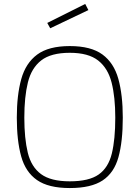

<svg xmlns="http://www.w3.org/2000/svg" viewBox="-20 -942 706 971"><path d="M333 9Q225 9 167 -31.5Q109 -72 87 -151.5Q65 -231 65 -347Q65 -461 87.5 -542Q110 -623 168 -666Q226 -709 333 -709Q440 -709 498 -666.5Q556 -624 578.5 -543Q601 -462 601 -347Q601 -226 579 -147Q557 -68 499 -29.5Q441 9 333 9ZM333 -25Q430 -25 479 -59.5Q528 -94 545.5 -165.5Q563 -237 563 -347Q563 -451 544.5 -524Q526 -597 476.5 -636Q427 -675 333 -675Q238 -675 188.5 -636.5Q139 -598 121 -525Q103 -452 103 -347Q103 -242 120.5 -170Q138 -98 187.5 -61.5Q237 -25 333 -25ZM234 -799 219 -826 411 -922 427 -891Z"/></svg>

Font: TitilliumWeb ExtraLight
Style: Regular
Weight: 400
Designer: Mohamed Gaber, Accademia di Belle Arti di Urbino and others
Foundry: Kief Type Foundry, Accademia di Belle Arti di Urbino and others
Version: Version 3.000; ttfautohint (v1.8.2)